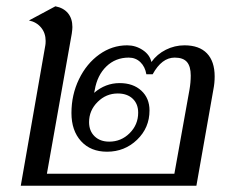

<svg xmlns="http://www.w3.org/2000/svg" viewBox="-20 -590 729 610"><path d="M662 -347Q662 -326 658 -306L604 0H46L124 -446Q125 -451 125 -460Q125 -485 110.5 -502.5Q96 -520 72 -525L156 -570Q182 -565 196 -548Q210 -531 210 -504Q210 -497 208 -483L129 -38H534L582 -305Q586 -328 586 -350Q586 -379 574 -393Q562 -407 535 -407Q494 -407 465 -354H445Q441 -378 426 -392.5Q411 -407 389 -407Q347 -407 318 -379Q289 -351 281 -304L279 -295Q315 -326 360 -326Q403 -326 429 -302Q455 -278 455 -239Q455 -184 415.5 -146Q376 -108 320 -108Q268 -108 237.5 -141.5Q207 -175 207 -231Q207 -289 231 -338.5Q255 -388 295.5 -417Q336 -446 384 -446Q411 -446 433.5 -431Q456 -416 461 -393Q479 -418 507 -432Q535 -446 566 -446Q613 -446 637.5 -420.5Q662 -395 662 -347ZM263 -202Q263 -174 280.5 -157Q298 -140 327 -140Q365 -140 392 -167Q419 -194 419 -232Q419 -260 401.5 -276.5Q384 -293 354 -293Q317 -293 290 -266Q263 -239 263 -202Z"/></svg>

Font: Fahkwang Light
Style: Italic
Weight: 300
Italic angle: -10°
Version: Version 1.000; ttfautohint (v1.6)